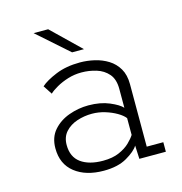

<svg xmlns="http://www.w3.org/2000/svg" viewBox="-106 -798 861 906"><g transform="rotate(-15 325.0 -345.5)"><path d="M291.5 11Q204 11 150.5 -31Q97 -73 97 -150Q97 -203.5 127.2 -238Q157.5 -272.5 204 -289.2Q250.5 -306 299.5 -306Q358 -306 401.5 -287.5Q445 -269 461 -251V-343.5Q461 -390.5 438.2 -416.8Q415.5 -443 380.2 -453.8Q345 -464.5 308 -464.5Q273.5 -464.5 242 -454.8Q210.5 -445 185.8 -431Q161 -417 147.5 -404L119 -447.5Q144 -470 195 -491Q246 -512 313.5 -512Q348.5 -512 384.2 -503.8Q420 -495.5 449.8 -477Q479.5 -458.5 497.5 -427.8Q515.5 -397 515.5 -352V-46.5H596.5V0H467L464 -65.5Q449 -40.5 404.8 -14.8Q360.5 11 291.5 11ZM300 -35.5Q347 -35.5 379.2 -49.8Q411.5 -64 431.5 -83.5Q451.5 -103 461 -118.5V-200.5Q449.5 -215.5 424.8 -230Q400 -244.5 368.8 -254Q337.5 -263.5 305.5 -263.5Q267.5 -263.5 232.2 -251.8Q197 -240 174.8 -215.2Q152.5 -190.5 152.5 -151.5Q152.5 -93 192.2 -64.2Q232 -35.5 300 -35.5ZM290.5 -567.5 138.5 -702H209.5L348.5 -567.5Z"/></g></svg>

Font: Trispace ExtraLight
Style: Regular
Weight: 200
Designer: Tyler Finck
Foundry: Etcetera Type Company
Version: Version 1.210; ttfautohint (v1.8.3)